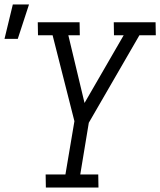

<svg xmlns="http://www.w3.org/2000/svg" viewBox="-71 -834 713 854"><path d="M133 0 132 -58H220L260 -295L163 -677H98L97 -735H283L284 -677H233L305 -376L479 -677H436L435 -735H621L622 -677H549L324 -288L286 -58H366L367 0ZM-51 -661 -14 -814H58L8 -661Z"/></svg>

Font: Iosevka Etoile Light
Style: Italic
Weight: 300
Italic angle: -9°
Designer: Belleve Invis
Foundry: Belleve Invis
Version: Version 22.1.2; ttfautohint (v1.8.4)